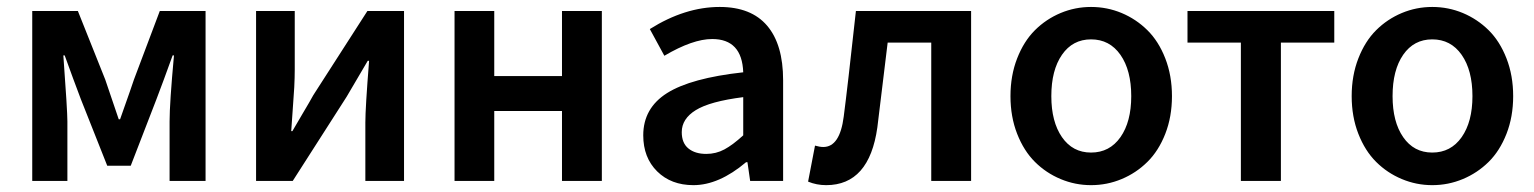

<svg xmlns="http://www.w3.org/2000/svg" viewBox="-20 -523 4435 555"><path d="M73.2 0V-491.2H205.1L284.2 -293Q312 -211.9 323.2 -178.2H327.1Q363.3 -280.3 367.2 -293L441.9 -491.2H574.2V0H470.2V-171.9Q470.2 -224.6 482.9 -362.8H479Q470.7 -339.4 453.9 -293.9Q437 -248.5 432.1 -235.8L357.9 -43.9H290L213.9 -235.8Q208 -251.5 191.4 -295.9Q174.8 -340.3 167 -362.8H163.1Q174.8 -203.1 174.8 -171.9V0Z M720.2 0V-491.2H832V-321.8Q832 -298.8 830.6 -271Q829.1 -243.2 825.9 -202.4Q822.8 -161.6 821.8 -144H825.2Q831.5 -155.3 854.2 -193.6Q877 -231.9 885.7 -248L1042 -491.2H1147.9V0H1036.1V-168.9Q1036.1 -210.9 1046.9 -347.2H1043Q1023.4 -313 981.9 -243.2L826.2 0Z M1293.9 0V-491.2H1408.7V-303.2H1604.5V-491.2H1719.7V0H1604.5V-202.1H1408.7V0Z M1984.4 12.2Q1919.9 12.2 1879.6 -27.6Q1839.4 -67.4 1839.4 -131.8Q1839.4 -210.4 1908.2 -253.9Q1977.1 -297.4 2128.4 -314Q2125 -410.2 2038.6 -410.2Q1982.4 -410.2 1900.4 -361.8L1858.4 -439Q1960 -502.9 2060.5 -502.9Q2151.4 -502.9 2197.5 -448.7Q2243.7 -394.5 2243.7 -291V0H2148.4L2140.6 -54.2H2136.7Q2058.1 12.2 1984.4 12.2ZM2021.5 -78.1Q2049.8 -78.1 2074 -91.1Q2098.1 -104 2128.4 -131.8V-242.2Q2032.2 -230 1991.5 -204.8Q1950.7 -179.7 1950.7 -141.1Q1950.7 -109.4 1970 -93.8Q1989.3 -78.1 2021.5 -78.1Z M2368.2 12.2Q2340.3 12.2 2315.9 2L2335.9 -102.1Q2349.6 -98.1 2359.9 -98.1Q2407.7 -98.1 2418.9 -186Q2429.7 -268.1 2454.1 -491.2H2787.1V0H2671.9V-399.9H2545.9Q2541 -359.4 2531 -277.3Q2521 -195.3 2516.1 -154.8Q2492.7 12.2 2368.2 12.2Z M3133.8 12.2Q3087.9 12.2 3045.9 -5.4Q3003.9 -22.9 2971.7 -54.9Q2939.5 -86.9 2920.2 -136.2Q2900.9 -185.5 2900.9 -245.1Q2900.9 -304.7 2920.2 -354.2Q2939.5 -403.8 2971.7 -435.8Q3003.9 -467.8 3045.9 -485.4Q3087.9 -502.9 3133.8 -502.9Q3180.2 -502.9 3222.2 -485.4Q3264.2 -467.8 3296.6 -435.8Q3329.1 -403.8 3348.4 -354.2Q3367.7 -304.7 3367.7 -245.1Q3367.7 -185.5 3348.4 -136.2Q3329.1 -86.9 3296.6 -54.9Q3264.2 -22.9 3222.2 -5.4Q3180.2 12.2 3133.8 12.2ZM3133.8 -82Q3187.5 -82 3218.8 -126.5Q3250 -170.9 3250 -245.1Q3250 -319.8 3218.8 -364.5Q3187.5 -409.2 3133.8 -409.2Q3080.6 -409.2 3049.8 -364.7Q3019 -320.3 3019 -245.1Q3019 -170.9 3049.8 -126.5Q3080.6 -82 3133.8 -82Z M3566.9 0V-399.9H3412.6V-491.2H3836.9V-399.9H3682.6V0Z M4120.1 12.2Q4074.2 12.2 4032.2 -5.4Q3990.2 -22.9 3958 -54.9Q3925.8 -86.9 3906.5 -136.2Q3887.2 -185.5 3887.2 -245.1Q3887.2 -304.7 3906.5 -354.2Q3925.8 -403.8 3958 -435.8Q3990.2 -467.8 4032.2 -485.4Q4074.2 -502.9 4120.1 -502.9Q4166.5 -502.9 4208.5 -485.4Q4250.5 -467.8 4283 -435.8Q4315.4 -403.8 4334.7 -354.2Q4354 -304.7 4354 -245.1Q4354 -185.5 4334.7 -136.2Q4315.4 -86.9 4283 -54.9Q4250.5 -22.9 4208.5 -5.4Q4166.5 12.2 4120.1 12.2ZM4120.1 -82Q4173.8 -82 4205.1 -126.5Q4236.3 -170.9 4236.3 -245.1Q4236.3 -319.8 4205.1 -364.5Q4173.8 -409.2 4120.1 -409.2Q4066.9 -409.2 4036.1 -364.7Q4005.4 -320.3 4005.4 -245.1Q4005.4 -170.9 4036.1 -126.5Q4066.9 -82 4120.1 -82Z"/></svg>

Font: Toshiba Sans Medium
Style: Regular
Weight: 500
Designer: Paul D. Hunt
Foundry: Toshiba Corporation
Version: Version 2.020;PS 2.0;hotconv 1.0.86;makeotf.lib2.5.63406